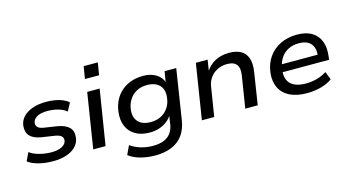

<svg xmlns="http://www.w3.org/2000/svg" viewBox="-93 -1089 3016 1654"><g transform="rotate(-15 1415.0 -262.5)"><path d="M256 9Q185 9 126.5 -6.5Q68 -22 34 -49L69 -122Q93 -104 125 -92.5Q157 -81 192.5 -75Q228 -69 263 -69Q321 -69 356.5 -88Q392 -107 396 -138Q399 -163 383 -177.5Q367 -192 328 -199L209 -217Q141 -228 110 -262.5Q79 -297 86 -355Q92 -399 123 -431.5Q154 -464 206 -482.5Q258 -501 328 -501Q369 -501 407 -494.5Q445 -488 475.5 -475Q506 -462 526 -443L488 -372Q456 -398 411.5 -410Q367 -422 318 -422Q257 -422 224 -402Q191 -382 187 -352Q184 -328 199 -312.5Q214 -297 251 -291L368 -273Q439 -261 472 -228Q505 -195 497 -136Q491 -90 459 -57.5Q427 -25 375 -8Q323 9 256 9Z M703 -604 721 -714H847L829 -604ZM615 0 693 -492H804L725 0Z M1121 189Q1049 189 987 172Q925 155 885 123L922 44Q949 64 981 77Q1013 90 1048.5 97Q1084 104 1123 104Q1204 104 1251.5 69.5Q1299 35 1311 -34L1325 -125H1332Q1313 -90 1281.5 -65Q1250 -40 1210 -27Q1170 -14 1125 -14Q1049 -14 997 -44.5Q945 -75 922 -130.5Q899 -186 909 -259Q916 -314 939.5 -359Q963 -404 1000 -435.5Q1037 -467 1086 -484Q1135 -501 1193 -501Q1262 -501 1310 -470.5Q1358 -440 1372 -387L1366 -388L1383 -492H1487L1417 -44Q1405 33 1367 85Q1329 137 1266.5 163Q1204 189 1121 189ZM1156 -99Q1208 -99 1248 -119.5Q1288 -140 1313.5 -178Q1339 -216 1344 -265Q1354 -335 1316.5 -375.5Q1279 -416 1204 -416Q1152 -416 1112.5 -395Q1073 -374 1048.5 -337Q1024 -300 1017 -251Q1007 -181 1044 -140Q1081 -99 1156 -99Z M1584 0 1662 -492H1767L1750 -385H1744Q1779 -443 1834 -472Q1889 -501 1959 -501Q2023 -501 2064 -478Q2105 -455 2121.5 -407.5Q2138 -360 2127 -287L2082 0H1971L2016 -283Q2023 -328 2014.5 -356Q2006 -384 1982 -398Q1958 -412 1917 -412Q1869 -412 1830 -392Q1791 -372 1767 -338.5Q1743 -305 1736 -262L1694 0Z M2522 9Q2429 9 2367.5 -22Q2306 -53 2278.5 -111Q2251 -169 2261 -247Q2271 -323 2311 -380Q2351 -437 2416 -469Q2481 -501 2565 -501Q2645 -501 2696.5 -470Q2748 -439 2769.5 -382.5Q2791 -326 2781 -250L2778 -220H2342L2352 -288H2713L2691 -270Q2699 -319 2686.5 -353.5Q2674 -388 2643 -406.5Q2612 -425 2561 -425Q2508 -425 2467.5 -404.5Q2427 -384 2402 -347.5Q2377 -311 2369 -263L2366 -248Q2357 -193 2372.5 -154Q2388 -115 2428.5 -94.5Q2469 -74 2533 -74Q2584 -74 2631.5 -87Q2679 -100 2719 -126L2747 -54Q2706 -23 2645.5 -7Q2585 9 2522 9Z"/></g></svg>

Font: Nunito Sans 10pt SemiExpanded SemiBold
Style: Italic
Weight: 600
Width: 6
Italic angle: -9°
Designer: Vernon Adams
Foundry: Vernon Adams
Version: Version 3.101;gftools[0.9.27]